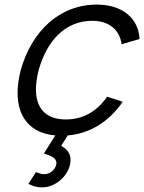

<svg xmlns="http://www.w3.org/2000/svg" viewBox="-20 -575 627 835"><path d="M266.7 -55.5C178.1 -55.5 136.3 -105.1 136.3 -186.2C136.3 -211.3 140.3 -239.4 148.1 -270C183.4 -396 262.1 -484.5 381.6 -484.5C452.1 -484.5 500.6 -447 508.8 -382.5L587 -405.5C581.7 -498 510 -555 401 -555C239.5 -555 117.7 -440 70.1 -270C61.1 -234.6 56.5 -201.3 56.5 -170.9C56.5 -66.7 110.2 3.9 220.5 14L171 92.5C198.2 101.8 225.2 110.3 225.2 133.7C225.2 136.7 224.8 140 223.8 143.5C218.6 163 198.4 182.5 172.4 182.5C161.9 182.5 149.3 179 136.3 173.5L103.6 224.5C119.7 233.5 139 240 163 240C214.5 240 268.8 199.5 283.3 145.5C285.7 136.5 286.8 128.3 286.8 120.7C286.8 91.7 270.6 72.2 245.9 59.5L274.5 14C370.2 6 453.2 -44.5 513.8 -132.5L445.7 -154.5C401.3 -89.5 339.7 -55.5 266.7 -55.5Z"/></svg>

Font: Manrope
Style: RegularItalic
Weight: 400
Italic angle: -15°
Designer: Mikhail Sharanda
Foundry: Mikhail Sharanda
Version: Version 4.502;hotconv 1.0.109;makeotfexe 2.5.65596